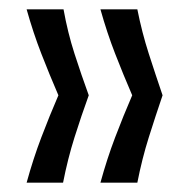

<svg xmlns="http://www.w3.org/2000/svg" viewBox="-20 -471 400 411"><path d="M274 -80H195Q209 -131 226.5 -177Q244 -223 263 -267Q244 -311 226.5 -356Q209 -401 195 -451H274Q284 -401 298.5 -356Q313 -311 328 -267Q313 -223 298.5 -177Q284 -131 274 -80ZM115 -80H37Q51 -131 68.5 -177Q86 -223 105 -267Q86 -311 68.5 -356Q51 -401 37 -451H116Q125 -401 139.5 -356Q154 -311 170 -267Q154 -223 139.5 -177Q125 -131 115 -80Z"/></svg>

Font: Bricolage Grotesque SemiCondensed Light
Style: Regular
Weight: 300
Width: 4
Designer: Mathieu Triay
Foundry: Atelier Triay
Version: Version 1.000;gftools[0.9.30]